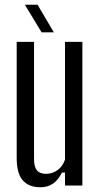

<svg xmlns="http://www.w3.org/2000/svg" viewBox="-20 -775 418 802"><path d="M149 7.2Q100.9 7.2 75.3 -21.4Q49.7 -50.1 49.7 -115.7V-600H122.2V-110.2Q122.2 -77.9 134.3 -63.4Q146.5 -48.9 173 -48.9Q198.7 -48.9 220.4 -64.6Q242.2 -80.4 251.6 -108.6V-600H324.1V0H251.6V-54.3H238.7Q223.7 -23.3 201.4 -8Q179.2 7.2 149 7.2ZM153.6 -640 83.9 -755.2H136.9L204.9 -640Z"/></svg>

Font: Big Shoulders Display SC Thin
Style: Regular
Weight: 100
Designer: Patric King
Foundry: XO Type Co
Version: Version 2.002